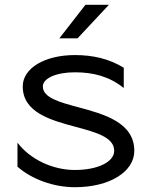

<svg xmlns="http://www.w3.org/2000/svg" viewBox="-20 -776 635 802"><path d="M228 -616H304L435 -756H337ZM53 -79.6C114.1 -26.4 204.7 6 293 6C436.8 6 541 -57.8 541 -146C541 -264.7 414.1 -299.3 306.5 -328.2C227.5 -349.4 159 -368 159 -415C159 -449.2 215.3 -474 293 -474C369.2 -474 436.3 -457 497 -408.4V-493C434.9 -531.2 366.6 -546 293 -546C166.6 -546 75 -491 75 -415C75 -306.1 191.9 -274 296.5 -246C380.9 -223.4 457 -202.7 457 -146C457 -99.6 388.1 -66 293 -66C198.9 -66 105.4 -110.9 53 -180.2Z"/></svg>

Font: Resamitz
Style: Bold
Weight: 700
Designer: gluk
Foundry: gluk
Version: Version 0.047